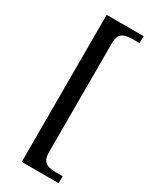

<svg xmlns="http://www.w3.org/2000/svg" viewBox="-225 -818 810 1004"><g transform="rotate(30 180.0 -316.0)"><path d="M100 128V-760H323V-718H280Q258 -718 239 -713Q220 -708 209 -693Q198 -678 198 -646V14Q198 45 209 60.5Q220 76 239 81Q258 86 280 86H323V128Z"/></g></svg>

Font: Noto Serif Hebrew
Style: Regular
Weight: 400
Designer: Monotype Design Team
Foundry: Monotype Imaging Inc.
Version: Version 2.003